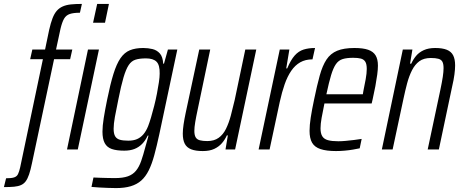

<svg xmlns="http://www.w3.org/2000/svg" viewBox="-93 -763 2364 980"><path d="M-73 192 -62 147Q-35 147 -21 142.5Q-7 138 -1 125.5Q5 113 10 91L126 -461H61L72 -510H137L158 -611Q166 -646 175 -669.5Q184 -693 196.5 -707.5Q209 -722 227 -730Q245 -738 269 -740.5Q293 -743 325 -743L315 -698Q282 -698 263 -691.5Q244 -685 234 -667.5Q224 -650 216 -617L193 -510H276L265 -461H183L70 71Q63 105 55.5 127Q48 149 38.5 162Q29 175 14.5 181.5Q0 188 -21 190Q-42 192 -73 192ZM382 -647 403 -743H463L443 -647ZM249 0 356 -510H412L304 0Z M499 197Q479 197 457 196Q435 195 413.5 194Q392 193 374 191L384 143Q402 144 420.5 144.5Q439 145 457.5 145.5Q476 146 493 146Q534 146 559.5 137Q585 128 601 108.5Q617 89 627.5 59Q638 29 649 -13Q652 -25 657 -41.5Q662 -58 665 -71H661Q649 -45 632 -28Q615 -11 593 -2.5Q571 6 541 6Q502 6 477.5 -2.5Q453 -11 441.5 -32.5Q430 -54 430 -91Q430 -120 436.5 -160.5Q443 -201 454 -255Q470 -334 486 -385.5Q502 -437 522 -466Q542 -495 570 -506.5Q598 -518 638 -518Q663 -518 685.5 -512.5Q708 -507 723 -490Q738 -473 740 -438H744L764 -510H812L720 -77Q707 -17 694.5 29Q682 75 666 107Q650 139 628 158.5Q606 178 574.5 187.5Q543 197 499 197ZM562 -45Q588 -45 606.5 -53Q625 -61 639 -77.5Q653 -94 663 -119Q670 -137 678 -164Q686 -191 694 -222.5Q702 -254 708 -285Q714 -316 718 -343Q722 -370 722 -387Q723 -431 706 -448Q689 -465 652 -465Q620 -465 599 -458.5Q578 -452 564 -431Q550 -410 537.5 -368Q525 -326 511 -255Q500 -203 493.5 -166.5Q487 -130 487 -106Q487 -80 495 -67Q503 -54 519.5 -49.5Q536 -45 562 -45Z M942 8Q905 8 882.5 -1Q860 -10 850 -29.5Q840 -49 840 -81Q840 -101 844 -128Q848 -155 855 -188L924 -510H980L916 -204Q908 -167 903.5 -140Q899 -113 899 -95Q899 -74 905.5 -62.5Q912 -51 927 -47Q942 -43 965 -43Q1000 -43 1023 -59.5Q1046 -76 1060.5 -105.5Q1075 -135 1085 -172.5Q1095 -210 1105 -253L1159 -510H1215L1107 0H1058L1070 -72H1065Q1055 -50 1039.5 -32Q1024 -14 1000.5 -3Q977 8 942 8Z M1227 0 1335 -510H1384L1368 -414H1373Q1391 -457 1411 -479.5Q1431 -502 1456.5 -510Q1482 -518 1515 -518L1502 -460Q1466 -460 1439.5 -445Q1413 -430 1393.5 -401.5Q1374 -373 1360 -333Q1346 -293 1335 -243L1283 0Z M1622 8Q1573 8 1543 -2Q1513 -12 1500 -34.5Q1487 -57 1487 -95Q1487 -124 1493 -163Q1499 -202 1510 -254Q1525 -327 1539 -377.5Q1553 -428 1573.5 -459Q1594 -490 1628 -504Q1662 -518 1716 -518Q1760 -518 1786 -509Q1812 -500 1824 -480.5Q1836 -461 1836 -428Q1836 -409 1832.5 -382.5Q1829 -356 1823 -323.5Q1817 -291 1809 -256L1804 -235H1563Q1554 -192 1548.5 -161Q1543 -130 1543 -108Q1543 -82 1552 -67.5Q1561 -53 1581 -47.5Q1601 -42 1634 -42Q1651 -42 1672 -44Q1693 -46 1714 -48.5Q1735 -51 1753 -54L1743 -6Q1729 -3 1709 0.5Q1689 4 1666 6Q1643 8 1622 8ZM1573 -282H1759L1762 -300Q1768 -328 1773.5 -358.5Q1779 -389 1779 -411Q1779 -436 1771.5 -448Q1764 -460 1749 -464Q1734 -468 1710 -468Q1677 -468 1656 -461.5Q1635 -455 1621.5 -435.5Q1608 -416 1597 -379.5Q1586 -343 1573 -282Z M1856 0 1963 -510H2012L2000 -438H2006Q2016 -460 2031 -478Q2046 -496 2070 -507Q2094 -518 2128 -518Q2165 -518 2187.5 -509Q2210 -500 2220 -480.5Q2230 -461 2230 -429Q2230 -410 2226.5 -383Q2223 -356 2215 -322L2147 0H2090L2155 -306Q2163 -344 2167 -370.5Q2171 -397 2171 -415Q2171 -437 2165 -448Q2159 -459 2144.5 -463Q2130 -467 2106 -467Q2070 -467 2047.5 -450.5Q2025 -434 2010 -404.5Q1995 -375 1985 -337.5Q1975 -300 1966 -257L1911 0Z"/></svg>

Font: Saira Condensed Light
Style: Italic
Weight: 300
Width: 3
Italic angle: -12°
Designer: Hector Gatti with collaboration of the Omnibus-Type team
Foundry: Omnibus-Type
Version: Version 1.101